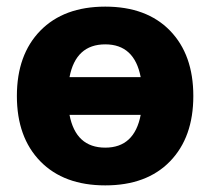

<svg xmlns="http://www.w3.org/2000/svg" viewBox="-20 -550 635 580"><path d="M102 -457.5Q173 -530 298 -530Q423 -530 493.5 -457.5Q564 -385 564 -260Q564 -135 493.5 -62.5Q423 10 298 10Q173 10 102 -62.5Q31 -135 31 -260Q31 -385 102 -457.5ZM190 -203Q209 -104 298 -104Q386 -104 405 -203ZM190 -317H405Q386 -416 298 -416Q209 -416 190 -317Z"/></svg>

Font: M PLUS 1p ExtraBold
Style: Regular
Weight: 800
Version: Version 1.062